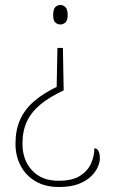

<svg xmlns="http://www.w3.org/2000/svg" viewBox="-20 -561 455 769"><path d="M232 -369 235 -199Q179 -173 142.5 -143Q106 -113 88 -75Q70 -37 70 15Q70 80 108.5 121.5Q147 163 214 163Q270 163 301 143Q332 123 345 93Q358 63 358 33Q369 33 374.5 44Q380 55 380 75Q380 88 372 107Q364 126 345.5 144.5Q327 163 295.5 175.5Q264 188 216 188Q162 188 123 165.5Q84 143 63 103.5Q42 64 42 15Q42 -40 60.5 -81.5Q79 -123 116 -155Q153 -187 207 -213L210 -369ZM222 -541Q233 -541 242 -532.5Q251 -524 251 -501Q251 -479 242 -471Q233 -463 222 -463Q210 -463 201.5 -471Q193 -479 193 -501Q193 -524 201.5 -532.5Q210 -541 222 -541Z"/></svg>

Font: Noto Serif Bengali Thin
Style: Regular
Weight: 250
Version: Version 2.003